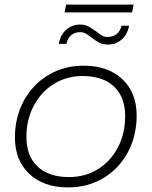

<svg xmlns="http://www.w3.org/2000/svg" viewBox="-20 -812 660 836"><path d="M45 -213Q45 -302 83.5 -373Q122 -444 190 -485Q258 -526 344 -526Q450 -526 512.5 -467.5Q575 -409 575 -309Q575 -220 536.5 -148.5Q498 -77 430 -36.5Q362 4 276 4Q170 4 107.5 -55Q45 -114 45 -213ZM525 -306Q525 -389 476.5 -435Q428 -481 340 -481Q270 -481 214.5 -446.5Q159 -412 127 -351.5Q95 -291 95 -216Q95 -133 143.5 -87Q192 -41 280 -41Q350 -41 405.5 -75Q461 -109 493 -169.5Q525 -230 525 -306ZM379 -648Q364 -660 353 -666Q342 -672 329 -672Q305 -672 289.5 -658.5Q274 -645 269 -621H236Q243 -660 268 -682.5Q293 -705 329 -705Q349 -705 363.5 -697.5Q378 -690 399 -675Q414 -663 424.5 -657Q435 -651 448 -651Q472 -651 488 -664Q504 -677 509 -700H542Q535 -662 510 -640Q485 -618 449 -618Q428 -618 412.5 -626Q397 -634 379 -648ZM268 -792H562L555 -758H261Z"/></svg>

Font: Idrija
Style: Italic
Weight: 300
Italic angle: -11.3°
Designer: Julieta Ulanovsky
Foundry: Julieta Ulanovsky
Version: Version 7.200